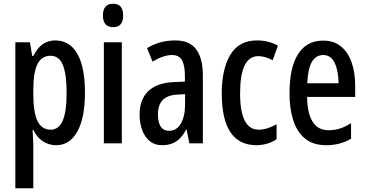

<svg xmlns="http://www.w3.org/2000/svg" viewBox="-20 -766 1956 1026"><path d="M275 -550Q352 -550 393 -479Q434 -408 434 -270Q434 -137 393.5 -63.5Q353 10 280 10Q241 10 209 -11Q177 -32 158 -72H154Q155 -48 156.5 -28.5Q158 -9 158 6V240H62V-540H140L152 -467H158Q181 -512 210 -531Q239 -550 275 -550ZM250 -468Q203 -468 180.5 -424Q158 -380 158 -286V-263Q158 -165 180.5 -119Q203 -73 251 -73Q294 -73 315 -121Q336 -169 336 -269Q336 -369 316 -418.5Q296 -468 250 -468Z M585 -746Q638 -746 638 -683Q638 -621 585 -621Q530 -621 530 -683Q530 -746 585 -746ZM631 -540V0H535V-540Z M917 -550Q994 -550 1029 -501.5Q1064 -453 1064 -362V0H992L977 -74H975Q953 -32 922.5 -11Q892 10 848 10Q806 10 779 -13Q752 -36 739 -73Q726 -110 726 -153Q726 -235 772.5 -279Q819 -323 905 -327L968 -330V-361Q968 -418 952 -445Q936 -472 899 -472Q855 -472 795 -437L766 -509Q833 -550 917 -550ZM924 -260Q824 -254 824 -156Q824 -67 884 -67Q923 -67 946 -105Q969 -143 969 -209V-263Z M1351 10Q1165 10 1165 -267Q1165 -397 1211 -473.5Q1257 -550 1353 -550Q1387 -550 1414.5 -542.5Q1442 -535 1465 -522L1437 -444Q1396 -466 1360 -466Q1263 -466 1263 -267Q1263 -73 1362 -73Q1407 -73 1458 -102V-22Q1435 -6 1406 2Q1377 10 1351 10Z M1707 -549Q1764 -549 1802 -518Q1840 -487 1859 -432.5Q1878 -378 1878 -309V-248H1621Q1624 -70 1736 -70Q1767 -70 1796 -79Q1825 -88 1856 -108V-25Q1798 10 1724 10Q1653 10 1610 -25.5Q1567 -61 1547 -123.5Q1527 -186 1527 -267Q1527 -404 1572.5 -476.5Q1618 -549 1707 -549ZM1707 -472Q1669 -472 1647 -435.5Q1625 -399 1622 -321H1789Q1789 -385 1769 -428.5Q1749 -472 1707 -472Z"/></svg>

Font: Noto Sans Lao UI ExtCond Med
Style: Regular
Weight: 500
Width: 2
Designer: Monotype Design Team
Foundry: Monotype Imaging Inc.
Version: Version 2.000; ttfautohint (v1.8.4.7-5d5b)